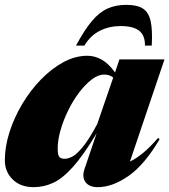

<svg xmlns="http://www.w3.org/2000/svg" viewBox="-28 -757 698 792"><path d="M320.5 -59.5 370.5 -207Q316 -116.5 273 -68.5Q230 -20.5 191.2 -2.8Q152.5 15 111 15Q56.5 15 24.2 -16.8Q-8 -48.5 -8 -95.5Q-8 -152 11.2 -212.2Q30.5 -272.5 64 -328.5Q97.5 -384.5 141 -429.2Q184.5 -474 233.5 -500.5Q282.5 -527 332.5 -527Q363 -527 391.8 -510.8Q420.5 -494.5 446.5 -458L464.5 -512H650.5L508 -90.5Q561.5 -115.5 624 -188L630.5 -183Q568.5 -77.5 502.2 -31.2Q436 15 375 15Q339.5 15 324.5 -6Q309.5 -27 320.5 -59.5ZM210 -144Q210 -119.5 216 -110.8Q222 -102 239.5 -102Q252 -102 269.8 -110.8Q287.5 -119.5 312.8 -149.8Q338 -180 373 -245L439 -437Q424 -449.5 402 -449.5Q377.5 -449.5 351 -429.5Q324.5 -409.5 299.2 -376.5Q274 -343.5 254 -303Q234 -262.5 222 -221.2Q210 -180 210 -144ZM469.5 -649.5Q422.5 -649.5 383.8 -630Q345 -610.5 320 -569H285.5Q320 -633 350.5 -669.5Q381 -706 415 -721.5Q449 -737 493.5 -737Q538 -737 561.8 -721.5Q585.5 -706 593.5 -669.5Q601.5 -633 598 -569H570Q570.5 -611.5 545.8 -630.5Q521 -649.5 469.5 -649.5Z"/></svg>

Font: Newsreader 72pt ExtraBold
Style: Italic
Weight: 800
Italic angle: -17°
Designer: Hugues Gentile
Foundry: Production Type
Version: Version 1.003; ttfautohint (v1.8.3)